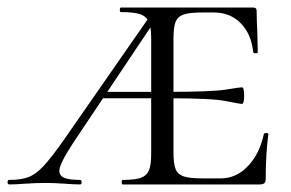

<svg xmlns="http://www.w3.org/2000/svg" viewBox="-49 -488 771 508"><path d="M276 -12Q308 -12 323.5 -17.5Q339 -23 345 -37Q351 -51 351 -81V-387Q351 -416 344.5 -430.5Q338 -445 321.5 -450.5Q305 -456 271 -456Q268 -456 268 -462Q268 -468 271 -468H621Q630 -468 630 -460Q630 -440 632 -398L633 -350Q633 -347 627.5 -347Q622 -347 621 -350Q616 -398 588 -426.5Q560 -455 516 -455H487Q452 -455 436.5 -449.5Q421 -444 415.5 -430Q410 -416 410 -386V-85Q410 -55 415.5 -41Q421 -27 436.5 -21.5Q452 -16 487 -16H535Q576 -16 607 -48.5Q638 -81 649 -133Q650 -136 655.5 -136Q661 -136 661 -133Q654 -79 654 -15Q654 -7 650.5 -3.5Q647 0 638 0H276Q273 0 273 -6Q273 -12 276 -12ZM-24 -12Q7 -12 26.5 -19.5Q46 -27 66.5 -49Q87 -71 120 -118L355 -456L362 -435L144 -109Q108 -54 108 -36Q108 -23 121 -17.5Q134 -12 163 -12Q167 -12 167 -6Q167 0 163 0Q148 0 122 -2Q94 -4 70 -4Q48 -4 18 -2Q-8 0 -24 0Q-29 0 -29 -6Q-29 -12 -24 -12ZM219 -245H387V-228H219ZM398 -228V-245Q512 -245 549 -251Q586 -257 591 -257Q597 -257 597 -235Q597 -213 591 -213Q586 -213 549 -220.5Q512 -228 398 -228Z"/></svg>

Font: Cormorant SC
Style: Regular
Weight: 400
Designer: Christian Thalmann (Catharsis Fonts)
Foundry: Catharsis Fonts
Version: Version 4.000